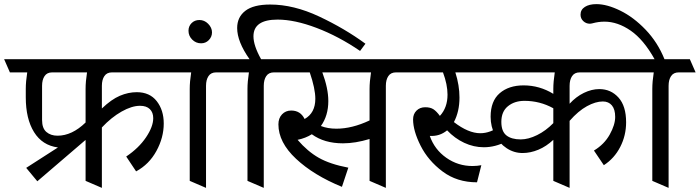

<svg xmlns="http://www.w3.org/2000/svg" viewBox="-50 -857 3393 931"><path d="M744 -258Q744 -190 708.5 -125Q673 -60 610 -26L562 -98Q623 -139 658 -191Q693 -243 693 -284Q693 -312 676.5 -328Q660 -344 629 -344Q589 -344 539.5 -316Q490 -288 444 -239V54L365 20V-178L362 -176L131 22L77 -43L231 -142Q155 -152 115 -216.5Q75 -281 75 -385V-426Q75 -461 82 -506H-2L-30 -570H772L800 -506H493Q468 -506 456 -488Q444 -470 444 -441V-331Q490 -375 531 -392.5Q572 -410 613 -410Q676 -410 710 -366.5Q744 -323 744 -258ZM229 -199Q299 -199 365 -263V-426Q365 -461 372 -506H203Q178 -506 166 -488Q154 -470 154 -441V-275Q154 -235 175 -217Q196 -199 229 -199Z M998 -506Q973 -506 961 -488Q949 -470 949 -441V54L870 20V-426Q870 -461 877 -506H768L740 -570H1052L1080 -506Z M978 -700Q978 -678 962 -662Q947 -647 925 -647Q900 -647 882 -665Q864 -683 864 -708Q864 -730 879 -745Q894 -760 917 -760Q941 -760 959 -742Q978 -723 978 -700Z M1179 -681Q1179 -636 1216 -570H1332L1360 -506H1278Q1253 -506 1241 -488Q1229 -470 1229 -441V54L1150 20V-426Q1150 -460 1157 -506H1048L1020 -570H1160Q1100 -655 1100 -721Q1100 -774 1139.5 -804.5Q1179 -835 1260 -835Q1374 -835 1497.5 -777Q1621 -719 1722 -645L1696 -610Q1592 -681 1485.5 -721.5Q1379 -762 1296 -762Q1179 -762 1179 -681Z M1870 -506Q1845 -506 1833 -488Q1821 -470 1821 -441V54L1742 20V-183Q1673 -162 1613 -162Q1522 -162 1462 -206Q1432 -187 1393 -179Q1441 -123 1495.5 -92Q1550 -61 1639 -44L1608 49Q1471 -7 1385.5 -87Q1300 -167 1300 -254Q1300 -284 1317.5 -302.5Q1335 -321 1362 -321Q1407 -321 1427 -280Q1479 -309 1479 -378Q1479 -427 1452 -506H1286L1258 -570H1917L1945 -506ZM1749 -506H1513Q1542 -428 1542 -367Q1542 -296 1506 -246Q1539 -233 1581 -233Q1657 -233 1742 -273V-426Q1742 -460 1749 -506Z M2034 -198Q2057 -132 2114 -92Q2171 -52 2241 -52Q2264 -52 2284 -56L2263 27Q2166 27 2096 -25.5Q2026 -78 1989.5 -150.5Q1953 -223 1953 -278Q1953 -304 1969.5 -320.5Q1986 -337 2012 -337Q2037 -337 2052 -327Q2067 -317 2083 -295Q2120 -335 2120 -398Q2120 -447 2098 -506H1913L1885 -570H2295L2323 -506H2158Q2178 -443 2178 -384Q2178 -316 2151 -265Q2221 -211 2279 -211Q2327 -211 2375 -246L2405 -171Q2352 -143 2296 -143Q2247 -143 2201 -164.5Q2155 -186 2118 -225Q2082 -195 2034 -198Z M2986 -264Q2986 -200 2957.5 -144.5Q2929 -89 2878 -56L2830 -127Q2880 -157 2906.5 -204.5Q2933 -252 2933 -290Q2933 -327 2917 -346Q2901 -365 2873 -365Q2838 -365 2796 -342Q2754 -319 2712 -271V54L2633 20V-179Q2599 -147 2560.5 -131Q2522 -115 2484 -115Q2442 -115 2406.5 -138.5Q2371 -162 2350 -202.5Q2329 -243 2329 -291Q2329 -367 2373 -405Q2417 -443 2489 -443Q2566 -443 2633 -402V-426Q2633 -460 2640 -506H2283L2255 -570H3015L3043 -506H2761Q2736 -506 2724 -488Q2712 -470 2712 -441V-354Q2743 -388 2781 -406.5Q2819 -425 2856 -425Q2912 -425 2949 -384Q2986 -343 2986 -264ZM2633 -260V-332Q2568 -368 2493 -368Q2445 -368 2413 -342Q2381 -316 2381 -266Q2381 -220 2405.5 -200.5Q2430 -181 2475 -181Q2512 -181 2554.5 -202Q2597 -223 2633 -260Z M3241 -506Q3216 -506 3204 -488Q3192 -470 3192 -441V54L3113 20V-426Q3113 -461 3120 -506H3011L2983 -570H3124Q3071 -665 3008 -708.5Q2945 -752 2881 -752Q2852 -752 2823 -744Q2815 -742 2810 -742Q2792 -742 2778.5 -754.5Q2765 -767 2765 -786Q2765 -810 2786 -823.5Q2807 -837 2842 -837Q2893 -837 2957.5 -805.5Q3022 -774 3080.5 -713Q3139 -652 3172 -570H3295L3323 -506Z"/></svg>

Font: Sumana
Style: Regular
Weight: 400
Designer: Cyreal, Alexei Vanyashin (Devanagari), Olga Karpushina (Latin)
Foundry: Cyreal
Version: Version 1.015;PS 001.015;hotconv 1.0.70;makeotf.lib2.5.58329